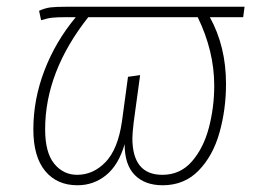

<svg xmlns="http://www.w3.org/2000/svg" viewBox="-20 -540 770 570"><path d="M603 -489Q651 -402 651 -291Q651 -215 631.5 -146Q612 -77 569.5 -33.5Q527 10 463 10Q410 10 380 -20.5Q350 -51 350 -112Q332 -50 295 -20Q258 10 210 10Q149 10 114 -32.5Q79 -75 79 -156Q79 -245 112 -331Q145 -417 205 -489H178Q150 -489 135.5 -487.5Q121 -486 102 -480L96 -508Q114 -516 129.5 -518Q145 -520 180 -520H706L702 -489ZM567 -489H242Q114 -327 114 -156Q114 -87 141 -54Q168 -21 209 -21Q257 -21 293.5 -59Q330 -97 342 -179L360 -312L396 -317L377 -178Q373 -144 373 -130Q373 -21 462 -21Q515 -21 549.5 -60.5Q584 -100 600 -160.5Q616 -221 616 -286Q616 -388 567 -489Z"/></svg>

Font: FiraGO UltraLight
Style: Italic
Weight: 200
Italic angle: -8°
Designer: bBox Type GmbH
Foundry: bBox Type GmbH
Version: Version 1.001